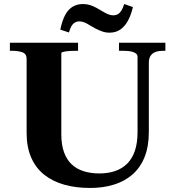

<svg xmlns="http://www.w3.org/2000/svg" viewBox="-20 -922 870 952"><path d="M284 -256Q284 -204 297.5 -167Q311 -130 335.5 -107Q360 -84 395 -73Q430 -62 473 -62Q516 -62 551 -74Q586 -86 611 -111Q636 -136 649 -175Q662 -214 662 -268V-641Q662 -649 656.5 -654.5Q651 -660 641.5 -663.5Q632 -667 619.5 -668.5Q607 -670 592 -670H570V-710H800V-670H785Q767 -670 751.5 -664.5Q736 -659 727 -646Q718 -633 718 -611V-268Q718 -196 697 -143.5Q676 -91 637 -57Q598 -23 544.5 -6.5Q491 10 427 10Q357 10 299.5 -6Q242 -22 200 -55Q158 -88 135 -140Q112 -192 112 -263V-630Q112 -655 91.5 -662.5Q71 -670 43 -670H29V-710H367V-670H353Q342 -670 329.5 -669.5Q317 -669 307 -667.5Q297 -666 290.5 -664Q284 -662 284 -658ZM523 -760Q504 -760 487 -766Q470 -772 454.5 -780Q439 -788 425.5 -796.5Q412 -805 399.5 -810.5Q387 -816 374 -816Q361 -816 351 -810Q341 -804 334 -792Q327 -780 322 -761L279 -775Q287 -815 301 -843.5Q315 -872 337.5 -887Q360 -902 392 -902Q411 -902 427.5 -896.5Q444 -891 458.5 -883Q473 -875 487 -866.5Q501 -858 514.5 -852Q528 -846 541 -846Q555 -846 565 -852Q575 -858 582.5 -870.5Q590 -883 596 -902L639 -887Q630 -848 614.5 -819.5Q599 -791 576.5 -775.5Q554 -760 523 -760Z"/></svg>

Font: Roboto Serif 120pt Expanded SemiBold
Style: Regular
Weight: 600
Width: 7
Designer: Greg Gazdowicz
Foundry: Commercial Type
Version: Version 1.008